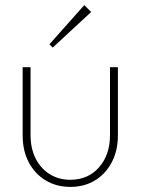

<svg xmlns="http://www.w3.org/2000/svg" viewBox="-20 -724 552 754"><path d="M256 10Q202 10 159.5 -15.5Q117 -41 93 -86.5Q69 -132 69 -192V-460H100V-193Q100 -142 119.5 -102.5Q139 -63 174.5 -40.5Q210 -18 256 -18Q326 -18 369 -67Q412 -116 412 -193V-460H443V-192Q443 -133 419 -87Q395 -41 353 -15.5Q311 10 256 10ZM187 -537 174 -550 311 -704 338 -677Z"/></svg>

Font: Marine Company Thin
Style: Regular
Weight: 100
Designer: Rodrigo Fuenzalida
Foundry: fragTYPE
Version: Version 1.000